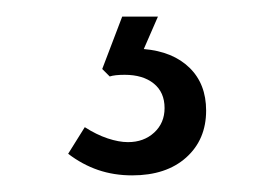

<svg xmlns="http://www.w3.org/2000/svg" viewBox="-20 -28 318 231"><path d="M112 64Q115 63 119.5 62.5Q124 62 130 62Q152 62 165 72.5Q178 83 178 102Q178 120 165.5 131.5Q153 143 134 143Q123 143 109.5 138.5Q96 134 82 125L62 157Q79 170 98 176.5Q117 183 139 183Q180 183 204 161.5Q228 140 228 105Q228 73 208 53.5Q188 34 153 31L170 -8H127L103 55Z"/></svg>

Font: Secuela Light
Style: Regular
Weight: 300
Designer: Fernando Haro
Foundry: deFharo
Version: Version 1.708